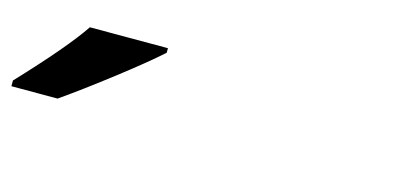

<svg xmlns="http://www.w3.org/2000/svg" viewBox="-178 -885 818 398"><g transform="rotate(15 230.5 -686.0)"><path d="M-21 -766.1H146.5V-756.3Q115.7 -728.5 55.9 -682.4Q-3.9 -636.2 -47.4 -606H-146.5V-618.2Q-54.2 -716.3 -21 -766.1Z"/></g></svg>

Font: Viking Open Sans
Style: Bold
Weight: 700
Foundry: Ascender Corporation
Version: Version 2.001